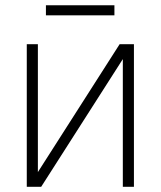

<svg xmlns="http://www.w3.org/2000/svg" viewBox="-20 -715 615 735"><path d="M125 -56.2 438 -545.9H492.7V0H450.2V-488.8L137.7 0H82.5V-545.9H125ZM418 -694.8V-656.2H155.8V-694.8Z"/></svg>

Font: Inter Tight ExtraLight
Style: Regular
Weight: 250
Designer: Rasmus Andersson
Foundry: rsms
Version: Version 3.004